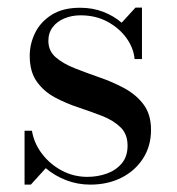

<svg xmlns="http://www.w3.org/2000/svg" viewBox="-20 -490 479 520"><path d="M46.5 10V-136H66.5Q72 -102 93.8 -73.5Q115.5 -45 147.5 -28Q179.5 -11 216.5 -11Q244.5 -11 269.5 -20Q294.5 -29 310 -47.8Q325.5 -66.5 325.5 -95.5Q325.5 -127 306.2 -145.5Q287 -164 257 -175.8Q227 -187.5 193 -198.8Q159 -210 129 -226Q99 -242 79.8 -268.8Q60.5 -295.5 60.5 -339Q60.5 -371 75 -400.8Q89.5 -430.5 119.8 -449.8Q150 -469 197 -469Q231 -469 259.5 -458Q288 -447 309.5 -428.5L347 -469.5H364.5V-330H344.5Q342 -359.5 322.8 -386.5Q303.5 -413.5 271.5 -431Q239.5 -448.5 198 -448.5Q174.5 -448.5 154.5 -440.2Q134.5 -432 122.8 -416.5Q111 -401 111 -379.5Q111 -352 131 -334.8Q151 -317.5 182.8 -305Q214.5 -292.5 250 -280.2Q285.5 -268 317.2 -250.8Q349 -233.5 369 -206.8Q389 -180 389 -138.5Q389 -94 367.2 -60.5Q345.5 -27 308.5 -8.5Q271.5 10 224.5 10Q190 10 159 -2Q128 -14 104 -34.5L63.5 10Z"/></svg>

Font: Bodoni Moda SC 11pt
Style: Regular
Weight: 400
Version: Version 2.005